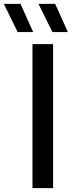

<svg xmlns="http://www.w3.org/2000/svg" viewBox="-88 -967 372 987"><path d="M79 0V-740H185V0ZM181.5 -802 110 -947H195.5L261 -802ZM3 -802 -68.5 -947H17.5L82.5 -802Z"/></svg>

Font: Encode Sans Md
Style: Regular
Weight: 500
Designer: Multiple Designers
Foundry: Impallari Type
Version: Version 3.002; ttfautohint (v1.8.3) -l 8 -r 50 -G 200 -x 14 